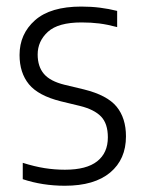

<svg xmlns="http://www.w3.org/2000/svg" viewBox="-20 -570 446 599"><path d="M182.5 9.5Q112.5 9.5 51 -11V-62Q87.5 -50.5 119 -45.5Q150.5 -40.5 182.5 -40.5Q250 -40.5 283.2 -66.8Q316.5 -93 316.5 -141.5Q316.5 -184.5 295.2 -206.5Q274 -228.5 229.5 -239.5L169.5 -254Q99.5 -271.5 70.2 -307.2Q41 -343 41 -398.5Q41 -464 89.2 -506.8Q137.5 -549.5 233.5 -549.5Q264.5 -549.5 292 -546Q319.5 -542.5 345.5 -536V-485.5Q315.5 -493.5 289.8 -496.8Q264 -500 234.5 -500Q161.5 -500 129.5 -470.8Q97.5 -441.5 97.5 -400Q97.5 -362.5 117 -339.5Q136.5 -316.5 181.5 -305.5L242 -291Q314.5 -273 343.8 -237.2Q373 -201.5 373 -144.5Q373 -73 323.8 -31.8Q274.5 9.5 182.5 9.5Z"/></svg>

Font: Encode Sans SmCnd Lt
Style: Regular
Weight: 300
Width: 4
Designer: Multiple Designers
Foundry: Impallari Type
Version: Version 3.002; ttfautohint (v1.8.3) -l 8 -r 50 -G 200 -x 14 